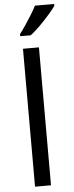

<svg xmlns="http://www.w3.org/2000/svg" viewBox="-64 -1022 406 1054"><g transform="rotate(-5 138.5 -495.0)"><path d="M173 0H85V-760H173ZM277 -980Q265 -962 240 -933.5Q215 -905 186.5 -876.5Q158 -848 134 -830H76V-842Q91 -861 108.5 -887Q126 -913 143 -940.5Q160 -968 171 -990H277Z"/></g></svg>

Font: Noto Sans Khudawadi
Style: Regular
Weight: 400
Designer: Monotype Design Team
Foundry: Monotype Imaging Inc.
Version: Version 2.003; ttfautohint (v1.8.4.7-5d5b)